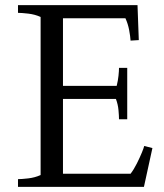

<svg xmlns="http://www.w3.org/2000/svg" viewBox="-20 -727 638 747"><path d="M50 0V-30Q64 -30 90 -33Q116 -36 138 -46V-661Q116 -671 90 -674Q64 -677 50 -677V-707H515L520 -571L488 -569Q487 -586 482.5 -610Q478 -634 468 -656H225V-393H434Q439 -413 441 -432Q443 -451 443 -463H475V-263H443Q443 -276 441 -298.5Q439 -321 431 -342H225V-51H488Q501 -68 512.5 -91Q524 -114 532 -133.5Q540 -153 541 -159L573 -151L540 0Z"/></svg>

Font: Joan
Style: Regular
Weight: 400
Designer: Paolo Biagini
Version: Version 1.001; ttfautohint (v1.8.4.7-5d5b);gftools[0.9.30]